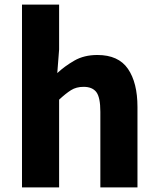

<svg xmlns="http://www.w3.org/2000/svg" viewBox="-20 -818 689 838"><path d="M76 0V-798H238V-602L230 -499Q262 -529 304.5 -553.5Q347 -578 405 -578Q497 -578 538.5 -517.5Q580 -457 580 -351V0H418V-330Q418 -393 400.5 -416Q383 -439 345 -439Q313 -439 290 -424.5Q267 -410 238 -383V0Z"/></svg>

Font: Noto Sans SC Thin ExtraBold
Style: Regular
Weight: 800
Version: Version 2.004-H2;hotconv 1.0.118;makeotfexe 2.5.65603